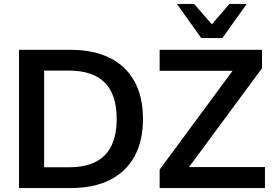

<svg xmlns="http://www.w3.org/2000/svg" viewBox="-20 -959 1392 979"><path d="M77 0V-705H339Q457 -705 539.5 -664Q622 -623 665.5 -544.5Q709 -466 709 -353Q709 -240 665.5 -161Q622 -82 539.5 -41Q457 0 339 0ZM205 -106H331Q454 -106 514.5 -167.5Q575 -229 575 -353Q575 -477 514 -538Q453 -599 331 -599H205ZM794 0V-94L1196 -639V-598H794V-705H1316V-611L914 -67V-107H1331V0ZM1006 -765 882 -939H970L1060 -835L1150 -939H1238L1114 -765Z"/></svg>

Font: Nunito Sans 12pt ExtraLight
Style: Regular
Weight: 200
Designer: Vernon Adams
Foundry: Vernon Adams
Version: Version 3.101;gftools[0.9.27]